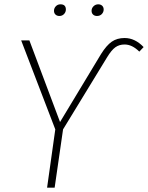

<svg xmlns="http://www.w3.org/2000/svg" viewBox="-20 -869 685 889"><path d="M255 -795Q244 -795 237 -801.5Q230 -808 230 -819Q230 -831 238.5 -840Q247 -849 260 -849Q285 -849 285 -825Q285 -813 276.5 -804Q268 -795 255 -795ZM429 -795Q418 -795 411 -801.5Q404 -808 404 -819Q404 -831 413 -840Q422 -849 435 -849Q446 -849 453 -842.5Q460 -836 460 -825Q460 -813 451.5 -804Q443 -795 429 -795ZM198 0 236 -270 78 -682H116L258 -304L448 -619Q473 -659 497.5 -676Q522 -693 557 -693Q605 -693 645 -651L625 -630Q592 -663 557 -663Q532 -663 514 -650Q496 -637 476 -604L272 -270L233 0Z"/></svg>

Font: Fira Sans UltraLight
Style: Italic
Weight: 200
Italic angle: -8°
Designer: Carrois Corporate & Edenspiekermann AG
Foundry: Carrois Corporate GbR & Edenspiekermann AG
Version: Version 4.203;PS 004.203;hotconv 1.0.88;makeotf.lib2.5.64775